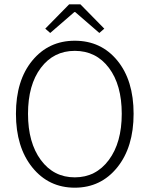

<svg xmlns="http://www.w3.org/2000/svg" viewBox="-20 -859 695 891"><path d="M213 -706 190 -726 301 -839H353L464 -726L441 -706L329 -803H325ZM327 -670Q449 -670 524.5 -578Q600 -486 600 -331Q600 -176 524 -82Q448 12 327 12Q206 12 130 -82Q54 -176 54 -331Q54 -486 130 -578Q206 -670 327 -670ZM327 -623Q229 -623 169.5 -544Q110 -465 110 -331Q110 -197 169.5 -116.5Q229 -36 327 -36Q425 -36 485 -116.5Q545 -197 545 -331Q545 -465 485.5 -544Q426 -623 327 -623Z"/></svg>

Font: Assistant Light
Style: Regular
Weight: 300
Designer: Hebrew By Ben Nathan, Latin by Paul Hunt
Version: Version 2.001;PS 002.001;hotconv 1.0.88;makeotf.lib2.5.64775